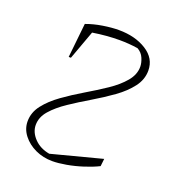

<svg xmlns="http://www.w3.org/2000/svg" viewBox="-98 -563 587 647"><g transform="rotate(20 195.5 -239.0)"><path d="M160 7Q127 7 99 -6Q71 -19 53.5 -41.5Q36 -64 36 -91Q36 -123 57 -150Q78 -177 111.5 -201Q145 -225 183 -247.5Q221 -270 254.5 -292.5Q288 -315 309 -340Q330 -365 330 -393Q330 -407 323 -423.5Q316 -440 300 -449Q268 -454 234 -454Q211 -454 187 -452Q163 -450 138 -446L100 -342H92L105 -465Q132 -475 163.5 -480Q195 -485 220 -485Q279 -485 319.5 -459.5Q360 -434 360 -390Q360 -358 339 -330.5Q318 -303 284.5 -279Q251 -255 213 -232.5Q175 -210 141.5 -187.5Q108 -165 87 -141Q66 -117 66 -89Q66 -63 87 -41Q108 -19 142 -13L322 -60L319 -33Q297 -22 267.5 -12.5Q238 -3 209.5 2Q181 7 160 7Z"/></g></svg>

Font: Piazzolla Thin
Style: Italic
Weight: 100
Italic angle: -11.3°
Designer: Juan Pablo del Peral
Foundry: Huerta Tipografica
Version: Version 1.330